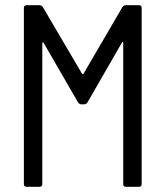

<svg xmlns="http://www.w3.org/2000/svg" viewBox="-20 -720 637 740"><path d="M452 -693 302 -436C301 -434 297 -434 296 -436L145 -693C142 -697 138 -700 133 -700H82C76 -700 72 -696 72 -690V-10C72 -4 76 0 82 0H133C139 0 143 -4 143 -10V-553C143 -557 146 -559 148 -555L281 -325C284 -321 288 -318 293 -318H305C310 -318 314 -321 317 -325L450 -556C452 -560 455 -558 455 -554V-10C455 -4 459 0 465 0H516C522 0 526 -4 526 -10V-690C526 -696 522 -700 516 -700H464C459 -700 455 -697 452 -693Z"/></svg>

Font: Barlow Semi Condensed
Style: Regular
Weight: 400
Width: 4
Designer: Jeremy Tribby
Foundry: Tribby Type
Version: Version 1.422;hotconv 1.0.109;makeotfexe 2.5.65596